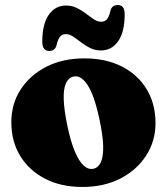

<svg xmlns="http://www.w3.org/2000/svg" viewBox="-20 -729 664 763"><path d="M315.5 -497Q400.5 -497 464 -464.8Q527.5 -432.5 562.8 -374.5Q598 -316.5 598 -239.5Q598 -168.5 561 -111Q524 -53.5 458.8 -19.8Q393.5 14 307.5 14Q222.5 14 159 -18.8Q95.5 -51.5 60.2 -109.5Q25 -167.5 25 -243.5Q25 -316 62 -373.2Q99 -430.5 164.2 -463.8Q229.5 -497 315.5 -497ZM352 -58.5Q371 -63 381 -85Q391 -107 390 -149Q389 -191 375 -255.5Q362 -317.5 345.8 -356.5Q329.5 -395.5 310.5 -412.5Q291.5 -429.5 271 -424.5Q252 -420 242 -398Q232 -376 233.2 -334.2Q234.5 -292.5 248 -227.5Q261 -166 277.5 -126.8Q294 -87.5 312.8 -70.8Q331.5 -54 352 -58.5ZM381 -528.5Q358 -528.5 338.2 -538.2Q318.5 -548 301.8 -561Q285 -574 270.2 -583.8Q255.5 -593.5 241.5 -593.5Q226 -593.5 217.5 -581.8Q209 -570 203.5 -545Q196 -526.5 176 -526.5Q148 -526.5 148 -563Q148 -633.5 173.8 -670.2Q199.5 -707 242.5 -707Q266 -707 285.5 -697.2Q305 -687.5 321.8 -674.8Q338.5 -662 353.2 -652.2Q368 -642.5 382 -642.5Q398 -642.5 406.5 -654.5Q415 -666.5 420 -691Q427.5 -709 448 -709Q475.5 -709 475.5 -673Q475.5 -602.5 449.8 -565.5Q424 -528.5 381 -528.5Z"/></svg>

Font: Fraunces
Style: Regular
Weight: 900
Version: Version 1.000;[b76b70a41]